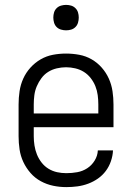

<svg xmlns="http://www.w3.org/2000/svg" viewBox="-20 -757 540 785"><path d="M251 8Q274 8 296.5 5Q319 2 340.5 -6Q362 -14 380.5 -27Q399 -40 412.5 -58Q426 -76 433.5 -98Q441 -120 442 -142H380Q379 -120 367 -100.5Q355 -81 336.5 -69Q318 -57 296 -53Q274 -49 251 -49Q232 -49 213.5 -53Q195 -57 178.5 -67Q162 -77 150 -92.5Q138 -108 131 -125.5Q124 -143 121 -162Q118 -181 118 -200V-237H444V-330Q444 -357 440 -384Q436 -411 425 -435.5Q414 -460 396 -480.5Q378 -501 354.5 -514.5Q331 -528 304 -533Q277 -538 250 -538Q223 -538 196.5 -533Q170 -528 146.5 -514.5Q123 -501 104.5 -480.5Q86 -460 75 -435.5Q64 -411 60 -384Q56 -357 56 -330V-200Q56 -173 60 -146Q64 -119 75.5 -94.5Q87 -70 105 -49.5Q123 -29 147 -16Q171 -3 197.5 2.5Q224 8 251 8ZM118 -293V-330Q118 -349 120.5 -368Q123 -387 130.5 -404.5Q138 -422 149.5 -437.5Q161 -453 177 -463Q193 -473 212 -477.5Q231 -482 250 -482Q269 -482 288 -477.5Q307 -473 323 -463Q339 -453 351 -437.5Q363 -422 370 -404.5Q377 -387 379.5 -368Q382 -349 382 -330V-293ZM250 -633Q261 -633 271 -636Q281 -639 288.5 -646.5Q296 -654 299 -664.5Q302 -675 302 -685Q302 -696 299 -706Q296 -716 288.5 -723.5Q281 -731 271 -734Q261 -737 250 -737Q240 -737 229.5 -734Q219 -731 211.5 -723.5Q204 -716 201 -706Q198 -696 198 -685Q198 -675 201 -664.5Q204 -654 211.5 -646.5Q219 -639 229.5 -636Q240 -633 250 -633Z"/></svg>

Font: Iosevka SS09 Light
Style: Regular
Weight: 300
Monospace: yes
Designer: Belleve Invis
Foundry: Belleve Invis
Version: Version 5.2.1; ttfautohint (v1.8.3)